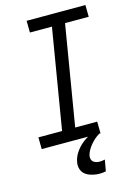

<svg xmlns="http://www.w3.org/2000/svg" viewBox="-140 -808 780 1104"><g transform="rotate(-15 250.0 -256.0)"><path d="M26 0 25 -70H166L265 -665H134L133 -735H483L484 -665H343L244 -70H375L376 0ZM312 223Q297 223 283 220.5Q269 218 255.5 213.5Q242 209 230.5 201Q219 193 212 181.5Q205 170 202.5 155.5Q200 141 203 126Q208 97 225 71Q242 45 266 25Q290 5 317.5 -8.5Q345 -22 374 -30L369 0Q353 9 339 21.5Q325 34 313.5 48Q302 62 293 78Q284 94 281 111Q280 121 283 130.5Q286 140 293.5 145.5Q301 151 310.5 153.5Q320 156 331 156Q338 156 345.5 155Q353 154 361 152L349 219Q340 221 330.5 222Q321 223 312 223Z"/></g></svg>

Font: Iosevka Curly
Style: Italic
Weight: 400
Italic angle: -9°
Monospace: yes
Designer: Belleve Invis
Foundry: Belleve Invis
Version: Version 22.1.2; ttfautohint (v1.8.4)